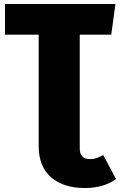

<svg xmlns="http://www.w3.org/2000/svg" viewBox="-20 -716 602 963"><path d="M562 182Q500 227 405 227Q298 227 236 173Q174 119 174 16V-542H5V-696H559L538 -542H380V29Q380 55 393 68.5Q406 82 430 82Q449 82 462.5 77.5Q476 73 498 62Z"/></svg>

Font: FiraGO Heavy
Style: Regular
Weight: 900
Designer: bBox Type
Foundry: bBox Type GmbH
Version: Version 1.001